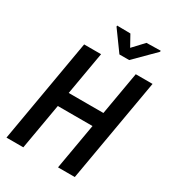

<svg xmlns="http://www.w3.org/2000/svg" viewBox="-213 -1024 1032 1142"><g transform="rotate(30 303.0 -453.0)"><path d="M464.8 -415 447.3 -315.4H155.8L173.3 -415ZM252.4 -710.9 128.9 0H13.2L136.2 -710.9ZM606 -710.9 482.4 0H367.2L490.7 -710.9ZM341.8 -904.8 383.3 -830.1 452.6 -904.3 549.3 -906.2V-898.9L414.6 -764.2H347.7L250 -898.9V-906.2Z"/></g></svg>

Font: Roboto Condensed Medium
Style: Italic
Weight: 500
Italic angle: -12°
Designer: Christian Robertson
Foundry: Google
Version: Version 3.0; 2020